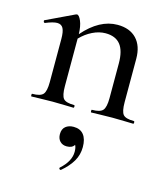

<svg xmlns="http://www.w3.org/2000/svg" viewBox="-103 -478 726 835"><g transform="rotate(15 260.0 -61.0)"><path d="M500 0Q476 0 461 -1L406 -2L350 -1Q336 0 311 0Q309 0 309 -6Q309 -12 311 -12Q348 -12 360 -26Q372 -40 372 -81V-237Q372 -294 350 -321.5Q328 -349 283 -349Q254 -349 224.5 -334.5Q195 -320 171 -295V-81Q171 -39 182.5 -25.5Q194 -12 231 -12Q234 -12 234 -6Q234 0 231 0Q207 0 192 -1L137 -2L81 -1Q67 0 42 0Q40 0 40 -6Q40 -12 42 -12Q79 -12 91 -26Q103 -40 103 -81V-275Q103 -308 95 -323Q87 -338 68 -338Q50 -338 16 -324H14Q11 -324 9.5 -329Q8 -334 11 -335L135 -394Q139 -396 141 -396Q151 -396 160.5 -373.5Q170 -351 171 -315Q243 -398 324 -398Q379 -398 409.5 -366Q440 -334 440 -276V-81Q440 -39 451.5 -25.5Q463 -12 500 -12Q503 -12 503 -6Q503 0 500 0ZM315 155Q315 190 298 219Q281 248 249 275L247 276Q243 276 241 272.5Q239 269 241 267Q286 227 286 184Q286 165 280 154Q271 170 246 170Q227 170 215.5 158Q204 146 204 126Q204 103 218 91.5Q232 80 254 80Q284 80 299.5 99.5Q315 119 315 155Z"/></g></svg>

Font: Cormorant Infant Medium
Style: Regular
Weight: 500
Designer: Christian Thalmann (Catharsis Fonts)
Version: Version 3.000